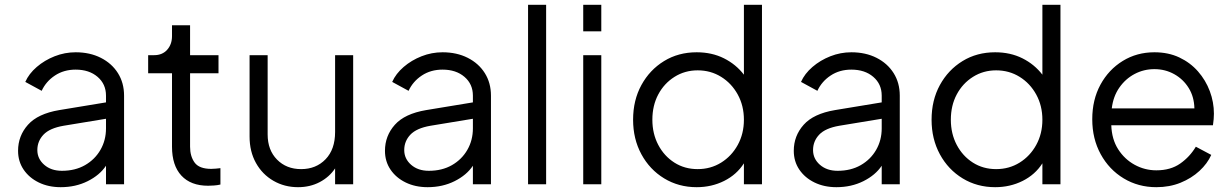

<svg xmlns="http://www.w3.org/2000/svg" viewBox="-20 -765 5114 797"><path d="M232 12Q294 12 344 -13Q394 -38 420 -77V0H495V-368Q495 -421 469.5 -461.5Q444 -502 398.5 -525Q353 -548 294 -548Q249 -548 207 -531.5Q165 -515 132.5 -487Q100 -459 85 -425L153 -388Q171 -427 208 -451.5Q245 -476 294 -476Q350 -476 385 -446Q420 -416 420 -368V-340L226 -308Q137 -293 96 -247Q55 -201 55 -139Q55 -95 78 -61Q101 -27 141 -7.5Q181 12 232 12ZM135 -142Q135 -179 160.5 -206Q186 -233 244 -243L420 -272V-232Q420 -183 397 -143Q374 -103 333 -79.5Q292 -56 237 -56Q192 -56 163.5 -81Q135 -106 135 -142Z M844 6Q853 6 868 5Q883 4 895 1V-67Q887 -66 876 -65Q865 -64 857 -64Q807 -64 788 -90Q769 -116 769 -156V-461H887V-536H769V-660H694V-615Q694 -581 674 -558.5Q654 -536 620 -536H595V-461H694V-156Q694 -78 733 -36Q772 6 844 6Z M1217 12Q1267 12 1307 -9Q1347 -30 1371 -66V0H1446V-536H1371V-217Q1371 -145 1331.5 -104Q1292 -63 1230 -63Q1169 -63 1130 -102.5Q1091 -142 1091 -207V-536H1016V-198Q1016 -136 1042.5 -88.5Q1069 -41 1115 -14.5Q1161 12 1217 12Z M1755 12Q1817 12 1867 -13Q1917 -38 1943 -77V0H2018V-368Q2018 -421 1992.5 -461.5Q1967 -502 1921.5 -525Q1876 -548 1817 -548Q1772 -548 1730 -531.5Q1688 -515 1655.5 -487Q1623 -459 1608 -425L1676 -388Q1694 -427 1731 -451.5Q1768 -476 1817 -476Q1873 -476 1908 -446Q1943 -416 1943 -368V-340L1749 -308Q1660 -293 1619 -247Q1578 -201 1578 -139Q1578 -95 1601 -61Q1624 -27 1664 -7.5Q1704 12 1755 12ZM1658 -142Q1658 -179 1683.5 -206Q1709 -233 1767 -243L1943 -272V-232Q1943 -183 1920 -143Q1897 -103 1856 -79.5Q1815 -56 1760 -56Q1715 -56 1686.5 -81Q1658 -106 1658 -142Z M2172 0H2247V-745H2172Z M2401 -635H2476V-745H2401ZM2401 0H2476V-536H2401Z M2872 12Q2934 12 2986 -14Q3038 -40 3068 -87V0H3143V-745H3068V-455Q3035 -498 2985 -523Q2935 -548 2872 -548Q2796 -548 2736.5 -511.5Q2677 -475 2642.5 -412Q2608 -349 2608 -268Q2608 -188 2642.5 -124.5Q2677 -61 2737 -24.5Q2797 12 2872 12ZM2876 -63Q2822 -63 2779.5 -90Q2737 -117 2712.5 -163.5Q2688 -210 2688 -268Q2688 -327 2712.5 -373Q2737 -419 2780 -446Q2823 -473 2876 -473Q2930 -473 2973.5 -446Q3017 -419 3042.5 -372.5Q3068 -326 3068 -268Q3068 -210 3042.5 -163.5Q3017 -117 2973.5 -90Q2930 -63 2876 -63Z M3452 12Q3514 12 3564 -13Q3614 -38 3640 -77V0H3715V-368Q3715 -421 3689.5 -461.5Q3664 -502 3618.5 -525Q3573 -548 3514 -548Q3469 -548 3427 -531.5Q3385 -515 3352.5 -487Q3320 -459 3305 -425L3373 -388Q3391 -427 3428 -451.5Q3465 -476 3514 -476Q3570 -476 3605 -446Q3640 -416 3640 -368V-340L3446 -308Q3357 -293 3316 -247Q3275 -201 3275 -139Q3275 -95 3298 -61Q3321 -27 3361 -7.5Q3401 12 3452 12ZM3355 -142Q3355 -179 3380.5 -206Q3406 -233 3464 -243L3640 -272V-232Q3640 -183 3617 -143Q3594 -103 3553 -79.5Q3512 -56 3457 -56Q3412 -56 3383.5 -81Q3355 -106 3355 -142Z M4111 12Q4173 12 4225 -14Q4277 -40 4307 -87V0H4382V-745H4307V-455Q4274 -498 4224 -523Q4174 -548 4111 -548Q4035 -548 3975.5 -511.5Q3916 -475 3881.5 -412Q3847 -349 3847 -268Q3847 -188 3881.5 -124.5Q3916 -61 3976 -24.5Q4036 12 4111 12ZM4115 -63Q4061 -63 4018.5 -90Q3976 -117 3951.5 -163.5Q3927 -210 3927 -268Q3927 -327 3951.5 -373Q3976 -419 4019 -446Q4062 -473 4115 -473Q4169 -473 4212.5 -446Q4256 -419 4281.5 -372.5Q4307 -326 4307 -268Q4307 -210 4281.5 -163.5Q4256 -117 4212.5 -90Q4169 -63 4115 -63Z M4780 12Q4835 12 4880.5 -6.5Q4926 -25 4959 -55.5Q4992 -86 5008 -122L4944 -156Q4919 -114 4879 -86Q4839 -58 4780 -58Q4732 -58 4690 -81Q4648 -104 4621.5 -145.5Q4595 -187 4593 -245H5015Q5017 -258 5018 -270.5Q5019 -283 5019 -293Q5019 -341 5002 -386.5Q4985 -432 4953 -468.5Q4921 -505 4875.5 -526.5Q4830 -548 4772 -548Q4699 -548 4640.5 -512Q4582 -476 4548 -413.5Q4514 -351 4514 -270Q4514 -189 4549 -125Q4584 -61 4644.5 -24.5Q4705 12 4780 12ZM4772 -478Q4817 -478 4854.5 -457Q4892 -436 4914.5 -399.5Q4937 -363 4938 -315H4595Q4601 -365 4626.5 -401.5Q4652 -438 4690 -458Q4728 -478 4772 -478Z"/></svg>

Font: Plus Jakarta Sans
Style: Regular
Weight: 400
Designer: Gumpita Rahayu
Foundry: Tokotype
Version: Version 2.004; ttfautohint (v1.8.3)